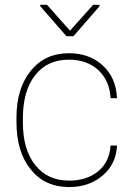

<svg xmlns="http://www.w3.org/2000/svg" viewBox="-20 -756 547 786"><path d="M263.2 -16.6C204.1 -16.6 158.2 -37.6 124.5 -80.1C90.8 -122.1 73.7 -180.2 73.7 -253.9C73.7 -253.9 73.7 -271 73.7 -271C73.7 -271 73.7 -271 73.7 -271C73.7 -346.7 90.3 -405.8 124 -448.2C157.2 -490.7 203.1 -511.7 262.2 -511.7C262.2 -511.7 262.2 -511.7 262.2 -511.7C311.5 -511.7 351.6 -497.6 382.8 -468.8C413.6 -439.9 430.2 -401.4 432.6 -354C432.6 -354 459 -354 459 -354C459 -354 459 -354 459 -354C456.5 -409.7 437.5 -454.1 400.9 -487.8C364.3 -521.5 318.4 -538.1 262.2 -538.1C262.2 -538.1 262.2 -538.1 262.2 -538.1C196.8 -538.1 144.5 -514.2 106 -466.3C66.9 -418.5 47.4 -354.5 47.4 -274.4C47.4 -274.4 47.4 -256.8 47.4 -256.8C47.4 -256.8 47.4 -256.8 47.4 -256.8C47.4 -174.8 66.9 -109.9 106 -62C144.5 -14.2 197.3 9.8 263.2 9.8C263.2 9.8 263.2 9.8 263.2 9.8C317.4 9.8 363.3 -5.9 399.9 -37.1C436.5 -67.9 456.5 -108.9 459 -160.2C459 -160.2 432.6 -160.2 432.6 -160.2C432.6 -160.2 432.6 -160.2 432.6 -160.2C429.7 -115.2 412.6 -80.1 381.8 -54.7C350.6 -29.3 311 -16.6 263.2 -16.6C263.2 -16.6 263.2 -16.6 263.2 -16.6ZM172.4 -736.3C172.4 -736.3 144.5 -736.3 144.5 -736.3C144.5 -736.3 144.5 -731 144.5 -731C144.5 -731 252 -607.9 252 -607.9C252 -607.9 280.8 -607.9 280.8 -607.9C280.8 -607.9 387.2 -730 387.2 -730C387.2 -730 387.2 -736.3 387.2 -736.3C387.2 -736.3 361.3 -736.3 361.3 -736.3C361.3 -736.3 266.6 -630.4 266.6 -630.4C266.6 -630.4 172.4 -736.3 172.4 -736.3Z"/></svg>

Font: WOX
Style: Regular
Weight: 500
Designer: Google
Foundry: ""
Version: ""